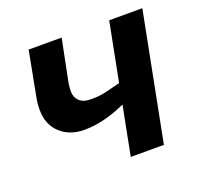

<svg xmlns="http://www.w3.org/2000/svg" viewBox="-98 -637 780 747"><g transform="rotate(-20 291.5 -264.0)"><path d="M562.5 -528.3 459.5 0H322.3L361.8 -202.6Q315.9 -181.6 272.7 -171.1Q229.5 -160.6 189.5 -160.6Q128.9 -160.6 90.3 -196.5Q51.8 -232.4 51.8 -293Q51.8 -319.8 56.2 -340.8L91.8 -528.3H228.5L193.8 -356Q190.4 -335.4 190.4 -318.8Q190.4 -294.4 206.3 -279.1Q222.2 -263.7 253.9 -263.7Q270 -263.7 284.4 -264.9Q298.8 -266.1 320.3 -271Q341.8 -275.9 377.9 -285.6L425.3 -528.3Z"/></g></svg>

Font: Arimo
Style: Italic
Weight: 400
Italic angle: -12°
Designer: Steve Matteson
Foundry: Monotype Imaging Inc.
Version: Version 1.33